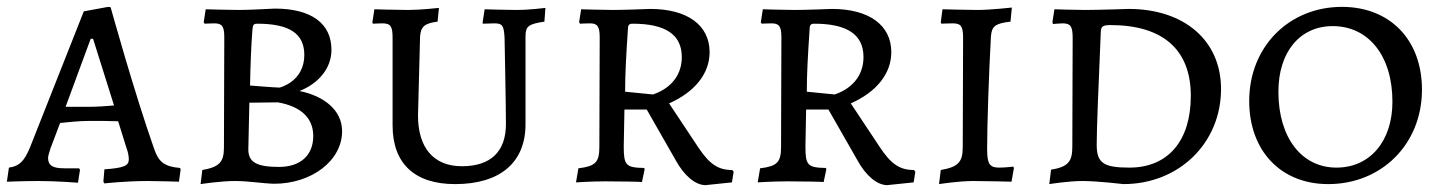

<svg xmlns="http://www.w3.org/2000/svg" viewBox="-20 -527 4201 559"><path d="M284 7C284 7 345 0 410 0C440 0 501 2 501 2L506 -34L504 -38C459 -42 442 -55 429 -93C372 -254 302 -506 302 -506L295 -507L224 -494L67 -97C50 -56 35 -43 6 -39L0 2C0 2 51 0 92 0C146 0 207 5 207 5L213 -33L210 -37H167C134 -37 120 -45 120 -67C120 -73 123 -82 127 -95L155 -169C174 -171 211 -175 241 -175C263 -175 304 -175 324 -174L348 -97C353 -84 355 -72 355 -63C355 -44 340 -38 284 -34L281 2ZM171 -216 244 -414H251L312 -220C293 -218 260 -216 239 -216Z M664 0C704 0 743 7 778 8C887 8 976 -59 976 -145C976 -207 922 -248 852 -262C905 -283 945 -326 945 -382C945 -459 886 -502 780 -502C780 -502 706 -498 676 -498C646 -498 579 -500 579 -500L573 -462L576 -458C576 -458 594 -459 604 -459C627 -459 633 -450 633 -418L632 -98C632 -55 619 -41 569 -32L564 9C564 9 622 0 664 0ZM708 -278C709 -332 711 -392 715 -441C716 -454 718 -458 729 -458C823 -458 866 -429 866 -367C866 -289 794 -272 794 -272C781 -272 708 -278 708 -278ZM706 -228 789 -229C857 -217 892 -183 892 -131C892 -75 855 -41 792 -41C727 -41 703 -55 703 -92Z M1305 9C1436 9 1510 -54 1510 -165V-421C1510 -451 1519 -457 1565 -464L1568 -504C1568 -504 1521 -498 1484 -498C1453 -498 1391 -500 1391 -500L1385 -461L1386 -458L1420 -459C1443 -459 1447 -452 1449 -417C1449 -417 1453 -219 1453 -166C1453 -86 1409 -43 1325 -43C1242 -43 1197 -97 1197 -191L1203 -420C1205 -449 1215 -459 1254 -464L1258 -504C1258 -504 1204 -498 1169 -498C1134 -498 1070 -500 1070 -500L1064 -461L1066 -458C1066 -458 1084 -459 1093 -459C1117 -459 1123 -451 1123 -417V-162C1123 -51 1187 9 1305 9Z M2034 12 2111 4 2116 -27 2112 -32C2070 -32 2045 -50 2013 -98L1928 -226C2003 -259 2046 -313 2046 -375C2046 -454 1981 -501 1873 -501C1873 -501 1796 -498 1766 -498C1735 -498 1672 -500 1672 -500L1666 -462L1669 -458C1669 -458 1686 -459 1697 -459C1719 -459 1726 -451 1726 -418L1725 -99C1725 -54 1713 -43 1664 -37L1657 4C1657 4 1701 1 1742 1C1779 1 1849 2 1849 3L1857 -35L1855 -38C1802 -39 1796 -46 1796 -101L1798 -208H1863L1947 -61C1972 -15 2005 12 2034 12ZM1881 -252 1800 -260C1800 -312 1803 -364 1808 -440C1808 -454 1811 -458 1822 -458C1918 -458 1965 -426 1965 -361C1965 -276 1886 -254 1881 -252Z M2563 12 2640 4 2645 -27 2641 -32C2599 -32 2574 -50 2542 -98L2457 -226C2532 -259 2575 -313 2575 -375C2575 -454 2510 -501 2402 -501C2402 -501 2325 -498 2295 -498C2264 -498 2201 -500 2201 -500L2195 -462L2198 -458C2198 -458 2215 -459 2226 -459C2248 -459 2255 -451 2255 -418L2254 -99C2254 -54 2242 -43 2193 -37L2186 4C2186 4 2230 1 2271 1C2308 1 2378 2 2378 3L2386 -35L2384 -38C2331 -39 2325 -46 2325 -101L2327 -208H2392L2476 -61C2501 -15 2534 12 2563 12ZM2410 -252 2329 -260C2329 -312 2332 -364 2337 -440C2337 -454 2340 -458 2351 -458C2447 -458 2494 -426 2494 -361C2494 -276 2415 -254 2410 -252Z M2714 9C2714 9 2771 0 2814 0C2852 0 2925 2 2925 2L2932 -38L2930 -42C2930 -42 2908 -39 2889 -39C2861 -39 2854 -50 2854 -93C2854 -163 2859 -313 2865 -420C2867 -450 2877 -459 2922 -464L2926 -505C2926 -505 2863 -498 2826 -498C2791 -498 2730 -500 2724 -500L2719 -462L2721 -458C2721 -458 2742 -459 2754 -459C2778 -459 2784 -450 2784 -417L2783 -99C2783 -55 2770 -41 2719 -32Z M3251 9C3412 9 3535 -110 3535 -268C3535 -409 3428 -501 3266 -501C3266 -501 3178 -498 3140 -498C3109 -498 3050 -500 3050 -500L3044 -462L3046 -457C3046 -457 3064 -459 3074 -459C3097 -459 3103 -450 3103 -417L3102 -99C3102 -56 3089 -41 3040 -33L3035 9C3035 9 3090 0 3132 0C3175 0 3251 9 3251 9ZM3213 -454C3365 -454 3447 -383 3447 -248C3447 -116 3380 -39 3268 -39C3192 -39 3173 -53 3173 -106C3173 -152 3178 -272 3185 -436C3186 -450 3191 -454 3213 -454Z M3847 9C4003 9 4120 -108 4120 -266C4120 -411 4027 -507 3887 -507C3733 -507 3617 -391 3617 -233C3617 -88 3709 9 3847 9ZM3871 -39C3770 -39 3702 -126 3702 -260C3702 -376 3765 -451 3860 -451C3964 -451 4034 -365 4034 -231C4034 -115 3968 -39 3871 -39Z"/></svg>

Font: Alegreya SC
Style: Regular
Weight: 400
Designer: Juan Pablo del Peral
Foundry: Huerta Tipografica
Version: Version 2.007;PS 002.007;hotconv 1.0.88;makeotf.lib2.5.64775